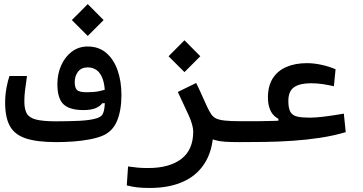

<svg xmlns="http://www.w3.org/2000/svg" viewBox="-20 -701 1798 951"><path d="M258.3 2.9Q163.6 2.9 108.2 -15.4Q52.7 -33.7 29.1 -76.4Q5.4 -119.1 5.4 -192.4Q5.4 -230 12.2 -266.4Q19 -302.7 26.9 -324.7H113.8Q106.9 -278.8 103.8 -252Q100.6 -225.1 100.6 -198.7Q100.6 -160.6 112.5 -139.2Q124.5 -117.7 158.4 -108.9Q192.4 -100.1 258.3 -100.1Q314.5 -100.1 369.6 -102.5Q424.8 -105 456.1 -114.3Q473.1 -119.1 482.7 -128.2Q492.2 -137.2 496.1 -159.7Q500 -182.1 500 -226.6Q500 -278.8 488.8 -309.6Q477.5 -340.3 458.5 -353.8Q439.5 -367.2 415 -367.2Q382.3 -367.2 366.2 -345.5Q350.1 -323.7 350.1 -294.9Q350.1 -267.1 361.1 -255.6Q372.1 -244.1 409.2 -244.1Q445.3 -244.1 469.5 -249Q493.7 -253.9 521.5 -263.7L520 -190.4L486.3 -189.5Q475.6 -174.3 453.1 -165Q430.7 -155.8 393.1 -155.8Q324.7 -155.8 294.4 -184.6Q264.2 -213.4 264.2 -284.2Q264.2 -334.5 283 -377Q301.8 -419.4 335.7 -445.1Q369.6 -470.7 414.6 -470.7Q468.8 -470.7 505.9 -439.2Q543 -407.7 562.3 -353.3Q581.5 -298.8 581.5 -230Q581.5 -154.8 559.6 -101.8Q537.6 -48.8 485.8 -27.8Q459 -17.1 422.4 -10.3Q385.7 -3.4 344 -0.2Q302.2 2.9 258.3 2.9ZM414.6 -522.9 335.9 -601.6 414.6 -680.7 493.2 -601.6Z M1037.1 -76.7Q1039.1 26.9 1001.2 95Q963.4 163.1 892.3 196.5Q821.3 230 723.6 230Q684.6 230 659.7 227.1Q634.8 224.1 607.9 217.3L614.3 123.5Q642.1 127 661.6 129.2Q681.2 131.3 713.9 131.3Q818.8 131.3 877.9 86.4Q937 41.5 937 -49.3Q937 -80.6 913.3 -132.8Q889.6 -185.1 860.8 -245.6L951.7 -290Q970.7 -251 983.6 -221.4Q996.6 -191.9 1006.6 -170.7Q1016.6 -149.4 1026.9 -134.3Q1035.2 -122.1 1049.3 -114.7Q1063.5 -107.4 1092 -104Q1120.6 -100.6 1171.9 -100.6Q1190.4 -100.6 1199.5 -91.3Q1208.5 -82 1208.5 -56.2Q1208.5 -22 1196 -9.5Q1183.6 2.9 1166 2.9Q1123 2.9 1094.2 1Q1065.4 -1 1044.9 -7.1Q1024.4 -13.2 1006.1 -25.4Q987.8 -37.6 965.8 -58.1ZM893.6 -343.8 814.9 -422.4 893.6 -501.5 972.2 -422.4Z M1163.6 2.9 1171.9 -100.6Q1227.5 -100.6 1264.6 -100.8Q1301.8 -101.1 1331.5 -102.1Q1361.3 -103 1395.5 -104.5L1396 -71.3L1358.9 -91.3V-112.8Q1344.2 -120.1 1332.5 -133.5Q1320.8 -147 1314 -168.2Q1307.1 -189.5 1307.1 -218.8Q1307.1 -274.9 1330.8 -312.5Q1354.5 -350.1 1397.9 -369.1Q1441.4 -388.2 1500.5 -388.2Q1535.2 -388.2 1573 -379.9Q1610.8 -371.6 1642.1 -357.9L1633.8 -273.9Q1606.9 -279.8 1579.6 -284.2Q1552.2 -288.6 1520 -288.6Q1464.4 -288.6 1436.3 -268.8Q1408.2 -249 1408.2 -201.2Q1408.2 -164.6 1418.5 -146.7Q1428.7 -128.9 1452.4 -123.5Q1476.1 -118.2 1515.1 -118.2Q1542 -118.2 1586.2 -123.5Q1630.4 -128.9 1683.1 -138.2L1692.4 -46.4Q1630.9 -28.3 1564.2 -18.3Q1497.6 -8.3 1429.2 -3.7Q1360.8 1 1293.7 2Q1226.6 2.9 1163.6 2.9Z"/></svg>

Font: Cascadia Mono
Style: Regular
Weight: 400
Monospace: yes
Designer: Aaron Bell
Foundry: Saja Typeworks
Version: Version 2404.023